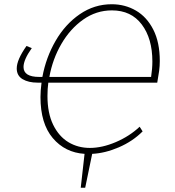

<svg xmlns="http://www.w3.org/2000/svg" viewBox="-20 -720 824 906"><path d="M208 -330Q204 -302 204 -267Q204 -186 231 -131Q258 -76 303 -49Q348 -22 404 -22Q462 -22 526.5 -49.5Q591 -77 639 -122L653 -100Q606 -53 541 -25Q476 3 415 6L382 166H361L379 6Q287 0 229 -68.5Q171 -137 171 -262Q171 -292 176 -330H158Q114 -330 86.5 -346.5Q59 -363 59 -397Q59 -438 105 -503L130 -493Q91 -438 91 -404Q91 -357 165 -357H180Q197 -449 242.5 -527.5Q288 -606 356.5 -653Q425 -700 507 -700Q570 -700 621.5 -670Q673 -640 703.5 -580Q734 -520 734 -432Q734 -409 731 -386Q728 -363 722 -330ZM213 -357H693Q699 -396 699 -430Q699 -538 649 -604.5Q599 -671 508 -671Q434 -671 372.5 -627.5Q311 -584 269.5 -512.5Q228 -441 213 -357Z"/></svg>

Font: Bitter Pro ExtraLight
Style: Italic
Weight: 275
Italic angle: -9°
Designer: Sol Matas, and Bitter project Authors
Foundry: Sol Matas
Version: Version 1.010